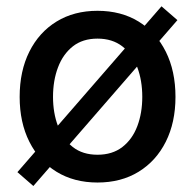

<svg xmlns="http://www.w3.org/2000/svg" viewBox="-20 -582 634 624"><path d="M296.9 11.2Q220.7 11.2 163.8 -23.7Q106.9 -58.6 75.4 -121.3Q43.9 -184.1 43.9 -267.1Q43.9 -351.1 75.4 -414.1Q106.9 -477.1 163.8 -512Q220.7 -546.9 296.9 -546.9Q373.5 -546.9 430.4 -512Q487.3 -477.1 518.8 -414.1Q550.3 -351.1 550.3 -267.1Q550.3 -184.1 518.8 -121.3Q487.3 -58.6 430.4 -23.7Q373.5 11.2 296.9 11.2ZM296.9 -79.1Q345.2 -79.1 377.7 -104.2Q410.2 -129.4 426.3 -172.1Q442.4 -214.8 442.4 -267.1Q442.4 -320.3 426.3 -363Q410.2 -405.8 377.7 -431.2Q345.2 -456.5 296.9 -456.5Q248.5 -456.5 216.6 -431.2Q184.6 -405.8 168.5 -363Q152.3 -320.3 152.3 -267.1Q152.3 -214.8 168.5 -172.1Q184.6 -129.4 216.6 -104.2Q248.5 -79.1 296.9 -79.1ZM88.4 22.5 36.6 -22.5 504.9 -561.5 556.6 -516.6Z"/></svg>

Font: Inter 18pt Medium
Style: Regular
Weight: 500
Designer: Rasmus Andersson
Foundry: rsms
Version: Version 4.001;git-66647c0bb